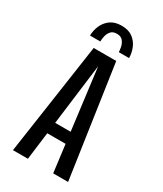

<svg xmlns="http://www.w3.org/2000/svg" viewBox="-217 -962 885 1043"><g transform="rotate(30 225.0 -440.5)"><path d="M115.1 -243.1H331.3V-172.6H115.1ZM302.6 0 221.7 -638H224.7L143.9 0H50.3L152.6 -700H293.9L396.1 0ZM101.6 -748.4Q101.6 -779.4 114.5 -810.1Q127.4 -840.7 154.6 -860.9Q181.8 -881 225 -881Q268.2 -881 294.9 -860.9Q321.6 -840.7 334 -810.1Q346.4 -779.4 346.4 -748.4H282.1Q282.1 -759.6 278.3 -779.1Q274.4 -798.6 262.1 -814.3Q249.7 -830 224 -830Q197.8 -830 185.4 -814.3Q173.1 -798.6 169.5 -779.1Q165.9 -759.6 165.9 -748.4Z"/></g></svg>

Font: League Mono Thin Condensed
Style: Regular
Weight: 100
Width: 1
Designer: Tyler Finck
Foundry: The League of Moveable Type / Tyler Finck
Version: Version 2.300;RELEASE